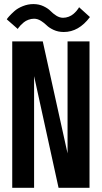

<svg xmlns="http://www.w3.org/2000/svg" viewBox="-20 -898 490 918"><path d="M285 -745Q258 -745 236.5 -755Q215 -765 203.2 -776.8Q191.5 -788.5 175.5 -798.5Q159.5 -808.5 143 -808.5Q129 -808.5 115.8 -803.5Q102.5 -798.5 93.8 -791.2Q85 -784 78.2 -776.8Q71.5 -769.5 68 -764.5L65 -759.5L12.5 -805.5Q14.5 -810 23.8 -820.2Q33 -830.5 48.5 -844.5Q64 -858.5 88.8 -868.5Q113.5 -878.5 139.5 -878.5Q166.5 -878.5 188 -868.2Q209.5 -858 221.2 -845.8Q233 -833.5 249 -823.2Q265 -813 281.5 -813Q295.5 -813 308.8 -818.2Q322 -823.5 330.5 -830.8Q339 -838 345.5 -845.5Q352 -853 355 -858L358 -863.5L410 -816.5Q356.5 -745 285 -745ZM303 -700H408V0H260L143 -534V0H38.5V-700H184.5L303 -164.5Z"/></svg>

Font: League Mono Condensed Medium
Style: Regular
Weight: 500
Width: 1
Designer: Tyler Finck
Foundry: The League of Moveable Type / Tyler Finck
Version: Version 2.210